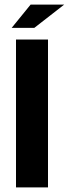

<svg xmlns="http://www.w3.org/2000/svg" viewBox="-20 -820 301 840"><path d="M190 -647V0H50V-647ZM261 -800 130 -698H31L114 -800Z"/></svg>

Font: Squada One
Style: Regular
Weight: 400
Designer: Joe Prince
Foundry: Joe Prince
Version: Version 1.001